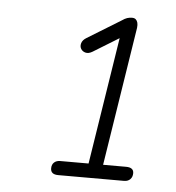

<svg xmlns="http://www.w3.org/2000/svg" viewBox="-39 -744 459 500"><g transform="rotate(5 190.0 -494.5)"><path d="M131 -282Q111 -282 111 -298Q111 -308 117 -313.5Q123 -319 133 -319H207L262 -669L293 -672L192 -610Q182 -604 174 -606Q166 -608 162 -614.5Q158 -621 160.5 -629.5Q163 -638 173 -644L261 -698Q268 -703 274 -705Q280 -707 287 -707Q293 -707 296.5 -704Q300 -701 301.5 -695.5Q303 -690 302 -682L245 -319H305Q325 -319 325 -304Q325 -294 319 -288Q313 -282 303 -282Z"/></g></svg>

Font: Nunito ExtraLight
Style: Italic
Weight: 200
Italic angle: -9°
Designer: Vernon Adams
Foundry: Vernon Adams
Version: Version 3.602